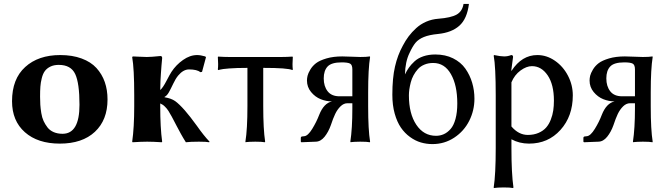

<svg xmlns="http://www.w3.org/2000/svg" viewBox="-20 -718 3398 973"><path d="M41 -205.1C41 -138.7 62.7 -86.3 106.2 -47.9C149.7 -9.4 208.7 9.8 283.2 9.8C359 9.8 418.3 -10.2 460.9 -50C503.6 -89.9 524.9 -144.5 524.9 -213.9C524.9 -246.1 520.3 -275.6 511 -302.2C501.7 -328.9 487.6 -352.6 468.8 -373.3C449.9 -394 424.8 -410.1 393.6 -421.6C362.3 -433.2 326.2 -439 285.2 -439C211.3 -439 152.1 -418.8 107.7 -378.4C63.2 -338.1 41 -280.3 41 -205.1ZM277.8 -389.2C318.8 -389.2 346.6 -373.7 361.1 -342.8C375.6 -311.8 382.8 -259.9 382.8 -187C382.8 -89 354.2 -40 296.9 -40C280.3 -40 265.5 -42.8 252.4 -48.3C239.4 -53.9 228.9 -61.8 220.9 -72C213 -82.3 206.3 -93.2 200.9 -104.7C195.6 -116.3 191.7 -129.8 189.2 -145.3C186.8 -160.7 185.1 -174.6 184.3 -187C183.5 -199.4 183.1 -213.1 183.1 -228C183.1 -247.9 183.6 -264.7 184.6 -278.6C185.5 -292.4 187.9 -306.8 191.7 -321.8C195.4 -336.8 200.6 -348.8 207.3 -357.9C213.9 -367 223.2 -374.5 235.1 -380.4C247 -386.2 261.2 -389.2 277.8 -389.2Z M660.2 -234.9V-180.2C660.2 -107.6 656.7 -47.5 649.9 0L651.9 2.9C681.8 1 706.5 0 726.1 0C745.6 0 770.2 1 799.8 2.9L801.8 0C795.2 -47.5 792 -107.6 792 -180.2V-193.8C796.5 -191.9 800.8 -189.6 804.7 -187C808.6 -184.4 812.4 -181.2 816.2 -177.2C819.9 -173.3 822.9 -170.1 825.2 -167.5C827.5 -164.9 830.4 -160.8 834 -155.3L841.3 -142.6C842.9 -140.3 845.8 -135.4 849.9 -127.9C853.9 -120.4 856.6 -115.4 857.9 -112.8L874.5 -81.1L896.5 -40C903.6 -27 912.1 -12.7 921.9 2.9C937.2 1 959.1 0 987.8 0C1013.8 0 1031.2 1 1040 2.9L1042 0C1022.1 -20.8 1000.8 -47.5 978 -80.1C954.9 -112 934.6 -138 917 -158.2C897.5 -180.3 881 -196.1 867.7 -205.6C854.3 -215 836.4 -221.5 814 -225.1V-227.1C822.1 -231 829.4 -238.8 835.9 -250.5C842.4 -262.2 849.7 -276.5 857.7 -293.5C865.6 -310.4 874 -324.2 882.8 -335C900.1 -355.8 918.5 -366.2 938 -366.2C964.7 -366.2 984 -361.5 996.1 -352.1L1003.9 -354L1023.9 -428.2L1020 -432.1C1004.1 -436.7 990.4 -439 979 -439C954.9 -439 931.1 -430.7 907.5 -414.1C883.9 -397.5 864.4 -377.4 849.1 -354C844.2 -346.8 835.8 -331.6 823.7 -308.3C811.7 -285.1 801.1 -269.5 792 -261.7C792 -277 792.4 -292.4 793.2 -307.9C794 -323.3 794.8 -335.6 795.4 -344.7C796.1 -353.8 797 -367.2 798.3 -384.8L801.8 -423.8C801.8 -430.7 798.8 -434.1 793 -434.1C761.4 -430.8 738.4 -429.2 724.1 -429.2C714 -429.2 700.5 -429.7 683.6 -430.7C666.7 -431.6 656.4 -432.1 652.8 -432.1L649.9 -428.2C656.7 -390.8 660.2 -326.3 660.2 -234.9Z M1233.9 -374V-180.2C1233.9 -102.4 1230.5 -42.3 1223.6 0L1224.6 2.9L1229 2C1231.9 1.6 1237.5 1.2 1245.8 0.7C1254.2 0.2 1263.5 0 1273.9 0C1296.7 0 1312.7 1 1321.8 2.9L1323.7 0C1317.2 -42.3 1314 -102.4 1314 -180.2V-374C1397 -374 1446.3 -370.3 1461.9 -362.8L1463.9 -366.2C1461.9 -381.2 1461.9 -402.2 1463.9 -429.2L1461.9 -431.2C1441.7 -429.9 1423.3 -429.2 1406.7 -429.2H1140.6C1124.3 -429.2 1106.1 -429.9 1085.9 -431.2L1084 -429.2C1085.9 -402.2 1085.9 -381.2 1084 -366.2L1085.9 -362.8L1095.2 -365.2C1101.4 -367.2 1116.8 -369.1 1141.4 -371.1C1165.9 -373 1196.8 -374 1233.9 -374Z M1765.6 -230H1700.7C1673.7 -230 1653.6 -238.4 1640.4 -255.4C1627.2 -272.3 1620.6 -294.1 1620.6 -320.8C1620.6 -346.8 1627.1 -366.9 1640.1 -380.9C1653.2 -394.9 1676.9 -401.9 1711.4 -401.9C1732.6 -401.9 1746.9 -399.7 1754.4 -395.5C1761.9 -391.3 1765.6 -381.5 1765.6 -366.2ZM1845.7 -251C1845.7 -329.8 1849 -389.2 1855.5 -429.2L1854.5 -432.1L1850.1 -431.6C1847.2 -431 1841.6 -430.4 1833.5 -429.9C1825.4 -429.4 1816.1 -429.2 1805.7 -429.2C1793.6 -429.2 1778.5 -429.7 1760.3 -430.7C1742 -431.6 1726.7 -432.1 1714.4 -432.1C1684.1 -432.1 1657.4 -428.7 1634.3 -421.9C1611.2 -415 1593.6 -407 1581.5 -397.7C1569.5 -388.4 1559.8 -377.6 1552.5 -365.2C1545.2 -352.9 1540.5 -342.4 1538.6 -334C1536.6 -325.5 1535.6 -317.5 1535.6 -310.1C1535.6 -287.9 1542.6 -268.5 1556.4 -251.7C1570.2 -234.9 1586.5 -222.8 1605.2 -215.3C1623.9 -207.8 1643.1 -204.1 1662.6 -204.1C1634.9 -198.2 1613.3 -175.6 1597.7 -136.2C1588.5 -112.1 1576.7 -88.4 1562.3 -64.9C1547.8 -41.5 1534.5 -29.1 1522.5 -27.8L1514.6 -26.9C1507.8 -26.9 1504.4 -24.3 1504.4 -19V0L1507.3 2.9L1580.6 0C1596.8 -0.3 1611.6 -8.6 1624.8 -24.9C1637.9 -41.2 1648.6 -60.9 1656.7 -84C1664.2 -106.8 1671.5 -125.7 1678.7 -140.6C1685.9 -155.6 1694.8 -168.4 1705.6 -179C1716.3 -189.5 1728 -194.8 1740.7 -194.8H1765.6V-168.9C1765.6 -100.6 1762.2 -44.3 1755.4 0L1757.3 2.9L1761.7 2C1764.6 1.6 1770.2 1.2 1778.3 0.7C1786.5 0.2 1795.6 0 1805.7 0C1829.1 0 1845.4 1 1854.5 2.9L1855.5 0C1849 -40 1845.7 -99.4 1845.7 -178.2Z M1968.3 -237.8C1968.3 -202.6 1972.2 -170.8 1980.2 -142.3C1988.2 -113.9 1998.7 -90.2 2011.7 -71.3C2024.7 -52.4 2040.1 -36.5 2057.9 -23.7C2075.6 -10.8 2093.9 -1.6 2112.8 3.9C2131.7 9.4 2151.2 12.2 2171.4 12.2C2212.1 12.2 2248.9 1.3 2282 -20.5C2315 -42.3 2340.3 -70.7 2357.9 -105.7C2375.5 -140.7 2384.3 -178.1 2384.3 -217.8C2384.3 -245.8 2380.5 -272.7 2372.8 -298.6C2365.2 -324.5 2353.7 -348.3 2338.4 -370.1C2323.1 -391.9 2302.3 -409.3 2276.1 -422.4C2249.9 -435.4 2219.9 -441.9 2186 -441.9C2163.6 -441.9 2143.3 -438.8 2125.2 -432.6C2107.2 -426.4 2092.2 -417.8 2080.3 -406.7C2068.4 -395.7 2059 -385.1 2052 -375C2045 -364.9 2038.4 -353.5 2032.2 -340.8C2033.2 -384.1 2040.9 -420.2 2055.2 -449.2C2065.6 -472 2075.8 -489.3 2085.7 -501.2C2095.6 -513.1 2109.6 -522.8 2127.7 -530.3C2145.8 -537.8 2169.9 -543 2200.2 -545.9C2245.8 -550.5 2281.6 -564.3 2307.6 -587.4C2334 -610.8 2350.3 -647.8 2356.4 -698.2H2329.1C2324.9 -672.9 2313.2 -654.8 2293.9 -644C2274.7 -633.3 2243.8 -626.3 2201.2 -623C2179.7 -621.4 2159.3 -616.5 2140.1 -608.2C2120.9 -599.9 2104 -589 2089.4 -575.7C2074.7 -562.3 2061.9 -548.4 2051 -533.9C2040.1 -519.4 2030.3 -503.7 2021.5 -486.8C2003.9 -454.9 1990.6 -419.5 1981.7 -380.6C1972.7 -341.7 1968.3 -294.1 1968.3 -237.8ZM2175.3 -398.9C2213.7 -398.9 2243.7 -380.1 2265.1 -342.5C2286.6 -304.9 2297.4 -255.4 2297.4 -193.8C2297.4 -163.6 2294.4 -137.4 2288.3 -115.2C2282.3 -93.1 2274 -76.1 2263.4 -64.2C2252.8 -52.3 2241.5 -43.6 2229.2 -38.1C2217 -32.6 2203.8 -29.8 2189.5 -29.8C2148.1 -29.8 2114.9 -48.4 2089.8 -85.7C2064.8 -123 2052.2 -172.7 2052.2 -234.9C2052.2 -244.6 2053 -254.7 2054.4 -265.1C2055.9 -275.6 2058.3 -287.2 2061.5 -300C2064.8 -312.9 2069.5 -325 2075.7 -336.4C2081.9 -347.8 2089.3 -358.3 2097.9 -367.9C2106.5 -377.5 2117.5 -385.1 2130.9 -390.6C2144.2 -396.2 2159 -398.9 2175.3 -398.9Z M2571.8 -300.8C2582.2 -325.8 2597.5 -345.8 2617.7 -360.6C2637.9 -375.4 2657.2 -382.8 2675.8 -382.8C2707.7 -382.8 2734.2 -367.3 2755.4 -336.2C2776.5 -305.1 2787.1 -262.4 2787.1 -208C2787.1 -190.4 2786 -173.8 2783.7 -158.2C2781.4 -142.6 2777.3 -127 2771.2 -111.6C2765.2 -96.1 2757.4 -82.8 2747.8 -71.8C2738.2 -60.7 2725.4 -51.7 2709.5 -44.7C2693.5 -37.7 2675.3 -34.2 2654.8 -34.2C2623.9 -34.2 2596.2 -48.5 2571.8 -77.1ZM2492.2 32.2C2492.2 121.1 2488.8 187.7 2481.9 231.9L2482.9 234.9L2487.3 234.4C2490.6 233.7 2496.3 233.2 2504.4 232.7C2512.5 232.2 2521.8 231.9 2532.2 231.9C2555 231.9 2571 232.9 2580.1 234.9L2582 231.9C2575.2 184.7 2571.8 118.2 2571.8 32.2V-12.2C2598.5 2.4 2628.3 9.8 2661.1 9.8C2725.6 9.8 2778.6 -13.3 2820.3 -59.6C2862 -105.8 2882.8 -164.2 2882.8 -234.9C2882.8 -269.7 2874.7 -302.8 2858.4 -334.2C2842.1 -365.6 2820.1 -391 2792.2 -410.2C2764.4 -429.4 2734.7 -439 2703.1 -439C2650.7 -439 2607.3 -412.6 2572.8 -359.9H2570.8L2580.1 -429.2C2580.1 -435.7 2577 -439 2570.8 -439C2559.1 -434.4 2547.2 -432.1 2535.2 -432.1C2522.8 -432.1 2505.7 -434.4 2483.9 -439L2481.9 -436C2488.8 -398.9 2492.2 -331.9 2492.2 -234.9Z M3197.8 -230H3132.8C3105.8 -230 3085.7 -238.4 3072.5 -255.4C3059.3 -272.3 3052.7 -294.1 3052.7 -320.8C3052.7 -346.8 3059.2 -366.9 3072.3 -380.9C3085.3 -394.9 3109 -401.9 3143.6 -401.9C3164.7 -401.9 3179 -399.7 3186.5 -395.5C3194 -391.3 3197.8 -381.5 3197.8 -366.2ZM3277.8 -251C3277.8 -329.8 3281.1 -389.2 3287.6 -429.2L3286.6 -432.1L3282.2 -431.6C3279.3 -431 3273.8 -430.4 3265.6 -429.9C3257.5 -429.4 3248.2 -429.2 3237.8 -429.2C3225.7 -429.2 3210.6 -429.7 3192.4 -430.7C3174.2 -431.6 3158.9 -432.1 3146.5 -432.1C3116.2 -432.1 3089.5 -428.7 3066.4 -421.9C3043.3 -415 3025.7 -407 3013.7 -397.7C3001.6 -388.4 2991.9 -377.6 2984.6 -365.2C2977.3 -352.9 2972.7 -342.4 2970.7 -334C2968.8 -325.5 2967.8 -317.5 2967.8 -310.1C2967.8 -287.9 2974.7 -268.5 2988.5 -251.7C3002.4 -234.9 3018.6 -222.8 3037.4 -215.3C3056.1 -207.8 3075.2 -204.1 3094.7 -204.1C3067.1 -198.2 3045.4 -175.6 3029.8 -136.2C3020.7 -112.1 3008.9 -88.4 2994.4 -64.9C2979.9 -41.5 2966.6 -29.1 2954.6 -27.8L2946.8 -26.9C2939.9 -26.9 2936.5 -24.3 2936.5 -19V0L2939.5 2.9L3012.7 0C3029 -0.3 3043.7 -8.6 3056.9 -24.9C3070.1 -41.2 3080.7 -60.9 3088.9 -84C3096.4 -106.8 3103.7 -125.7 3110.8 -140.6C3118 -155.6 3127 -168.4 3137.7 -179C3148.4 -189.5 3160.2 -194.8 3172.9 -194.8H3197.8V-168.9C3197.8 -100.6 3194.3 -44.3 3187.5 0L3189.5 2.9L3193.8 2C3196.8 1.6 3202.3 1.2 3210.4 0.7C3218.6 0.2 3227.7 0 3237.8 0C3261.2 0 3277.5 1 3286.6 2.9L3287.6 0C3281.1 -40 3277.8 -99.4 3277.8 -178.2Z"/></svg>

Font: Linux Biolinum G
Style: Bold
Weight: 700
Designer: Philipp H. Poll
Foundry: Philipp H. Poll
Version: Version 1.1.0